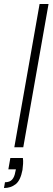

<svg xmlns="http://www.w3.org/2000/svg" viewBox="-45 -740 264 965"><path d="M27 0 154 -720H199L72 0ZM-25 205 -20 176Q4 176 16 162.5Q28 149 32 124L35 111H-3L7 54H70Q72 68 71 83.5Q70 99 68 114Q58 167 33.5 186Q9 205 -25 205Z"/></svg>

Font: DM Sans 10pt ExtraLight
Style: Italic
Weight: 250
Italic angle: -10°
Version: Version 4.004;gftools[0.9.30]